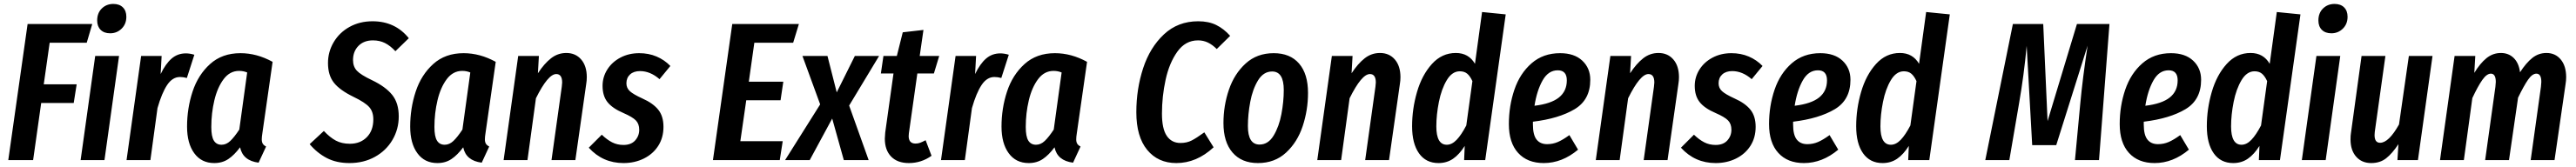

<svg xmlns="http://www.w3.org/2000/svg" viewBox="-20 -813 13070 848"><path d="M448 -691 420 -596H232L202 -385H369L354 -290H189L148 0H22L120 -691Z M584 -529 510 0H389L463 -529ZM473 -709Q473 -747 496.5 -770Q520 -793 555 -793Q586 -793 603.5 -775.5Q621 -758 621 -728Q621 -691 597 -667.5Q573 -644 539 -644Q508 -644 490.5 -661.5Q473 -679 473 -709Z M966 -535 928 -417Q910 -422 893 -422Q855 -422 828 -381.5Q801 -341 779 -264L743 0H622L696 -529H800L795 -437Q820 -489 850.5 -515.5Q881 -542 923 -542Q943 -542 966 -535Z M1363 -499 1311 -136Q1308 -118 1308 -105Q1308 -92 1313 -83.5Q1318 -75 1330 -69L1292 13Q1212 3 1198 -65Q1169 -26 1138.5 -5.5Q1108 15 1067 15Q1002 15 965.5 -35Q929 -85 929 -170Q929 -263 957 -348Q985 -433 1046 -488Q1107 -543 1200 -543Q1283 -543 1363 -499ZM1052 -168Q1052 -120 1065 -99Q1078 -78 1104 -78Q1128 -78 1148.5 -97.5Q1169 -117 1194 -155L1234 -445Q1215 -453 1193 -453Q1146 -453 1114.5 -411Q1083 -369 1067.5 -303.5Q1052 -238 1052 -168Z M2054 -619 1986 -553Q1960 -581 1933 -594.5Q1906 -608 1872 -608Q1826 -608 1798.5 -580Q1771 -552 1771 -508Q1771 -475 1790.5 -454Q1810 -433 1867 -406Q1936 -373 1969.5 -331.5Q2003 -290 2003 -222Q2003 -157 1971 -102.5Q1939 -48 1882 -16.5Q1825 15 1753 15Q1687 15 1638 -10.5Q1589 -36 1551 -81L1623 -148Q1654 -115 1684 -99Q1714 -83 1755 -83Q1808 -83 1841 -116.5Q1874 -150 1874 -207Q1874 -246 1853 -269.5Q1832 -293 1774 -321Q1704 -355 1674 -393Q1644 -431 1644 -493Q1644 -550 1673 -599Q1702 -648 1753.5 -676.5Q1805 -705 1870 -705Q1985 -705 2054 -619Z M2495 -499 2443 -136Q2440 -118 2440 -105Q2440 -92 2445 -83.5Q2450 -75 2462 -69L2424 13Q2344 3 2330 -65Q2301 -26 2270.5 -5.5Q2240 15 2199 15Q2134 15 2097.5 -35Q2061 -85 2061 -170Q2061 -263 2089 -348Q2117 -433 2178 -488Q2239 -543 2332 -543Q2415 -543 2495 -499ZM2184 -168Q2184 -120 2197 -99Q2210 -78 2236 -78Q2260 -78 2280.5 -97.5Q2301 -117 2326 -155L2366 -445Q2347 -453 2325 -453Q2278 -453 2246.5 -411Q2215 -369 2199.5 -303.5Q2184 -238 2184 -168Z M2957 -421Q2957 -404 2954 -386L2899 0H2778L2830 -372Q2832 -388 2832 -394Q2832 -437 2802 -437Q2760 -437 2699 -314L2656 0H2535L2609 -529H2714L2709 -441Q2741 -490 2775.5 -517Q2810 -544 2853 -544Q2900 -544 2928.5 -511Q2957 -478 2957 -421Z M3381 -478 3326 -411Q3279 -452 3227 -452Q3195 -452 3176.5 -435Q3158 -418 3158 -390Q3158 -366 3175.5 -350Q3193 -334 3239 -313Q3293 -289 3319.5 -256Q3346 -223 3346 -169Q3346 -114 3319.5 -72.5Q3293 -31 3246.5 -8Q3200 15 3143 15Q3038 15 2967 -63L3033 -129Q3059 -104 3085 -90.5Q3111 -77 3143 -77Q3182 -77 3202.5 -100Q3223 -123 3223 -154Q3223 -184 3206 -201.5Q3189 -219 3143 -239Q3087 -263 3062 -294.5Q3037 -326 3037 -377Q3037 -422 3061 -460Q3085 -498 3127.5 -520.5Q3170 -543 3223 -543Q3271 -543 3311 -526Q3351 -509 3381 -478Z M4033 -691 4004 -596H3807L3779 -398H3954L3940 -304H3766L3736 -96H3951L3936 0H3597L3695 -691Z M4440 -529 4288 -277 4387 0H4261L4202 -211L4088 0H3963L4141 -283L4051 -529H4178L4225 -344L4317 -529Z M4591 -136Q4590 -131 4590 -122Q4590 -84 4625 -84Q4637 -84 4648 -88Q4659 -92 4676 -101L4706 -22Q4654 15 4591 15Q4533 15 4501 -18Q4469 -51 4469 -109Q4469 -118 4471 -140L4513 -440H4449L4462 -529H4530L4560 -649L4665 -661L4646 -529H4745L4718 -440H4634Z M5098 -535 5060 -417Q5042 -422 5025 -422Q4987 -422 4960 -381.5Q4933 -341 4911 -264L4875 0H4754L4828 -529H4932L4927 -437Q4952 -489 4982.5 -515.5Q5013 -542 5055 -542Q5075 -542 5098 -535Z M5495 -499 5443 -136Q5440 -118 5440 -105Q5440 -92 5445 -83.5Q5450 -75 5462 -69L5424 13Q5344 3 5330 -65Q5301 -26 5270.5 -5.5Q5240 15 5199 15Q5134 15 5097.5 -35Q5061 -85 5061 -170Q5061 -263 5089 -348Q5117 -433 5178 -488Q5239 -543 5332 -543Q5415 -543 5495 -499ZM5184 -168Q5184 -120 5197 -99Q5210 -78 5236 -78Q5260 -78 5280.5 -97.5Q5301 -117 5326 -155L5366 -445Q5347 -453 5325 -453Q5278 -453 5246.5 -411Q5215 -369 5199.5 -303.5Q5184 -238 5184 -168Z M6221 -631 6153 -564Q6131 -586 6108 -597Q6085 -608 6058 -608Q5994 -608 5953 -550.5Q5912 -493 5893.5 -408Q5875 -323 5875 -236Q5875 -159 5899.5 -123Q5924 -87 5969 -87Q6001 -87 6025.5 -99.5Q6050 -112 6090 -141L6137 -65Q6051 15 5948 15Q5855 15 5800 -52Q5745 -119 5745 -243Q5745 -361 5779.5 -466.5Q5814 -572 5885 -638.5Q5956 -705 6059 -705Q6112 -705 6150.5 -686Q6189 -667 6221 -631Z M6187 -188Q6187 -276 6214.5 -357Q6242 -438 6299.5 -490.5Q6357 -543 6442 -543Q6525 -543 6570.5 -490.5Q6616 -438 6616 -341Q6616 -254 6589 -172.5Q6562 -91 6504.5 -38Q6447 15 6362 15Q6279 15 6233 -38.5Q6187 -92 6187 -188ZM6493 -356Q6493 -450 6434 -450Q6390 -450 6362.5 -405Q6335 -360 6323 -296Q6311 -232 6311 -173Q6311 -79 6370 -79Q6414 -79 6441.5 -124.5Q6469 -170 6481 -233.5Q6493 -297 6493 -356Z M7085 -421Q7085 -404 7082 -386L7027 0H6906L6958 -372Q6960 -388 6960 -394Q6960 -437 6930 -437Q6888 -437 6827 -314L6784 0H6663L6737 -529H6842L6837 -441Q6869 -490 6903.5 -517Q6938 -544 6981 -544Q7028 -544 7056.5 -511Q7085 -478 7085 -421Z M7619 -740 7515 0H7408L7411 -72Q7384 -29 7352 -7Q7320 15 7278 15Q7214 15 7179 -34.5Q7144 -84 7144 -172Q7144 -260 7169 -346Q7194 -432 7244.5 -488Q7295 -544 7366 -544Q7431 -544 7463 -489L7499 -752ZM7267 -171Q7267 -78 7320 -78Q7346 -78 7370 -103Q7394 -128 7419 -176L7450 -401Q7438 -427 7423.5 -439Q7409 -451 7386 -451Q7347 -451 7320 -406Q7293 -361 7280 -295.5Q7267 -230 7267 -171Z M8048 -408Q8048 -306 7968.5 -258.5Q7889 -211 7757 -195V-181Q7757 -128 7775.5 -104.5Q7794 -81 7829 -81Q7858 -81 7883.5 -92Q7909 -103 7942 -127L7986 -53Q7905 15 7812 15Q7729 15 7682 -36.5Q7635 -88 7635 -183Q7635 -275 7663 -357.5Q7691 -440 7750 -491.5Q7809 -543 7895 -543Q7967 -543 8007.5 -505Q8048 -467 8048 -408ZM7929 -405Q7929 -456 7883 -456Q7835 -456 7806 -404.5Q7777 -353 7765 -276Q7849 -286 7889 -318Q7929 -350 7929 -405Z M8498 -421Q8498 -404 8495 -386L8440 0H8319L8371 -372Q8373 -388 8373 -394Q8373 -437 8343 -437Q8301 -437 8240 -314L8197 0H8076L8150 -529H8255L8250 -441Q8282 -490 8316.5 -517Q8351 -544 8394 -544Q8441 -544 8469.5 -511Q8498 -478 8498 -421Z M8922 -478 8867 -411Q8820 -452 8768 -452Q8736 -452 8717.5 -435Q8699 -418 8699 -390Q8699 -366 8716.5 -350Q8734 -334 8780 -313Q8834 -289 8860.5 -256Q8887 -223 8887 -169Q8887 -114 8860.5 -72.5Q8834 -31 8787.5 -8Q8741 15 8684 15Q8579 15 8508 -63L8574 -129Q8600 -104 8626 -90.5Q8652 -77 8684 -77Q8723 -77 8743.5 -100Q8764 -123 8764 -154Q8764 -184 8747 -201.5Q8730 -219 8684 -239Q8628 -263 8603 -294.5Q8578 -326 8578 -377Q8578 -422 8602 -460Q8626 -498 8668.5 -520.5Q8711 -543 8764 -543Q8812 -543 8852 -526Q8892 -509 8922 -478Z M9368 -408Q9368 -306 9288.5 -258.5Q9209 -211 9077 -195V-181Q9077 -128 9095.5 -104.5Q9114 -81 9149 -81Q9178 -81 9203.5 -92Q9229 -103 9262 -127L9306 -53Q9225 15 9132 15Q9049 15 9002 -36.5Q8955 -88 8955 -183Q8955 -275 8983 -357.5Q9011 -440 9070 -491.5Q9129 -543 9215 -543Q9287 -543 9327.5 -505Q9368 -467 9368 -408ZM9249 -405Q9249 -456 9203 -456Q9155 -456 9126 -404.5Q9097 -353 9085 -276Q9169 -286 9209 -318Q9249 -350 9249 -405Z M9872 -740 9768 0H9661L9664 -72Q9637 -29 9605 -7Q9573 15 9531 15Q9467 15 9432 -34.5Q9397 -84 9397 -172Q9397 -260 9422 -346Q9447 -432 9497.5 -488Q9548 -544 9619 -544Q9684 -544 9716 -489L9752 -752ZM9520 -171Q9520 -78 9573 -78Q9599 -78 9623 -103Q9647 -128 9672 -176L9703 -401Q9691 -427 9676.5 -439Q9662 -451 9639 -451Q9600 -451 9573 -406Q9546 -361 9533 -295.5Q9520 -230 9520 -171Z M10629 0H10507L10534 -288Q10546 -416 10571 -581L10412 -76H10290L10262 -580Q10248 -429 10223 -286L10174 0H10052L10192 -691H10346L10368 -198L10517 -691H10682Z M11147 -408Q11147 -306 11067.5 -258.5Q10988 -211 10856 -195V-181Q10856 -128 10874.5 -104.5Q10893 -81 10928 -81Q10957 -81 10982.5 -92Q11008 -103 11041 -127L11085 -53Q11004 15 10911 15Q10828 15 10781 -36.5Q10734 -88 10734 -183Q10734 -275 10762 -357.5Q10790 -440 10849 -491.5Q10908 -543 10994 -543Q11066 -543 11106.5 -505Q11147 -467 11147 -408ZM11028 -405Q11028 -456 10982 -456Q10934 -456 10905 -404.5Q10876 -353 10864 -276Q10948 -286 10988 -318Q11028 -350 11028 -405Z M11651 -740 11547 0H11440L11443 -72Q11416 -29 11384 -7Q11352 15 11310 15Q11246 15 11211 -34.5Q11176 -84 11176 -172Q11176 -260 11201 -346Q11226 -432 11276.5 -488Q11327 -544 11398 -544Q11463 -544 11495 -489L11531 -752ZM11299 -171Q11299 -78 11352 -78Q11378 -78 11402 -103Q11426 -128 11451 -176L11482 -401Q11470 -427 11455.5 -439Q11441 -451 11418 -451Q11379 -451 11352 -406Q11325 -361 11312 -295.5Q11299 -230 11299 -171Z M11853 -529 11779 0H11658L11732 -529ZM11742 -709Q11742 -747 11765.5 -770Q11789 -793 11824 -793Q11855 -793 11872.5 -775.5Q11890 -758 11890 -728Q11890 -691 11866 -667.5Q11842 -644 11808 -644Q11777 -644 11759.5 -661.5Q11742 -679 11742 -709Z M11905 -105Q11905 -125 11907 -136L11961 -529H12082L12028 -143Q12027 -137 12027 -127Q12027 -88 12055 -88Q12099 -88 12151 -181L12201 -529H12321L12247 0H12143L12148 -81Q12117 -34 12086 -9.5Q12055 15 12010 15Q11962 15 11933.5 -17.5Q11905 -50 11905 -105Z M12999 -421Q12999 -404 12996 -386L12940 0H12819L12871 -372Q12873 -390 12873 -397Q12873 -439 12848 -439Q12827 -439 12805.5 -408Q12784 -377 12755 -317L12709 0H12588L12640 -372Q12642 -390 12642 -397Q12642 -439 12617 -439Q12596 -439 12573.5 -407Q12551 -375 12523 -315L12480 0H12359L12433 -529H12538L12533 -443Q12562 -491 12594.5 -517.5Q12627 -544 12668 -544Q12707 -544 12733 -518.5Q12759 -493 12765 -446Q12796 -494 12827.5 -519Q12859 -544 12899 -544Q12944 -544 12971.5 -511Q12999 -478 12999 -421Z"/></svg>

Font: Fira Sans Extra Condensed Medium
Style: Italic
Weight: 500
Width: 3
Italic angle: -8°
Designer: Carrois Corporate & Edenspiekermann AG
Foundry: Carrois Corporate GbR & Edenspiekermann AG
Version: Version 4.203